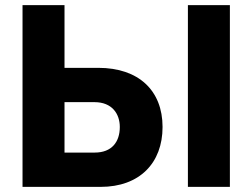

<svg xmlns="http://www.w3.org/2000/svg" viewBox="-20 -730 986 750"><path d="M68 0H373C525 0 615 -93 615 -234C615 -376 522 -465 364 -465H232V-710H68ZM714 0H878V-710H714ZM232 -134V-331H349C418 -331 448 -285 448 -234C448 -176 417 -134 350 -134Z"/></svg>

Font: FIGSv2-sans-serif ExtraBold
Style: Regular
Weight: 800
Designer: Matt McInerney, Pablo Impallari, Rodrigo Fuenzalida,Mirko Velimirovic
Foundry: Matt McInerney, Pablo Impallari, Rodrigo Fuenzalida
Version: Version 4.021;hotconv 1.0.109;makeotfexe 2.5.65596